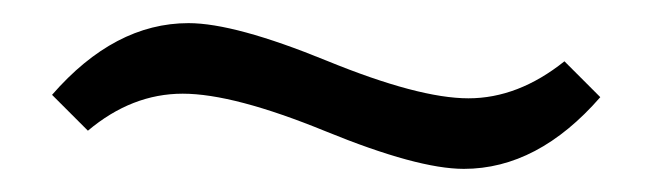

<svg xmlns="http://www.w3.org/2000/svg" viewBox="-20 -387 563 166"><path d="M381 -241Q341 -241 261.5 -273.5Q182 -306 138 -306Q94 -306 56 -274L25 -305Q79 -367 143 -367Q183 -367 262.5 -334.5Q342 -302 385 -302Q428 -302 468 -334L499 -303Q445 -241 381 -241Z"/></svg>

Font: Average Sans
Style: Regular
Weight: 400
Designer: Eduardo Rodriguez Tunni
Foundry: Eduardo Rodriguez Tunni
Version: Version 1.002